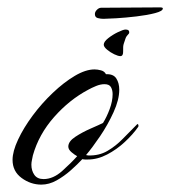

<svg xmlns="http://www.w3.org/2000/svg" viewBox="-20 -496 461 520"><path d="M92 4Q63 4 38.5 -14Q14 -32 14 -63Q14 -86 29 -118Q44 -150 68.5 -183Q93 -216 123 -244.5Q153 -273 182.5 -290.5Q212 -308 236 -308Q244 -308 253.5 -305.5Q263 -303 267 -295Q287 -296 295 -283.5Q303 -271 303 -253Q303 -226 287.5 -192Q272 -158 251 -127Q230 -96 213 -76L219 -75Q248 -74 270.5 -87Q293 -100 312.5 -120Q332 -140 350 -158L352 -160Q355 -160 355 -155Q355 -153 354 -152Q340 -132 318 -111.5Q296 -91 270 -77.5Q244 -64 218 -64Q214 -64 210.5 -64Q207 -64 203 -65Q190 -51 172 -35Q154 -19 133.5 -7.5Q113 4 92 4ZM98 -11Q124 -11 148.5 -33Q173 -55 189 -73Q183 -76 174 -83.5Q165 -91 165 -99Q165 -113 184 -125.5Q203 -138 226 -148Q249 -158 259 -163Q269 -179 277 -200.5Q285 -222 285 -241Q285 -252 280.5 -260Q276 -268 263 -268Q252 -268 240 -263Q228 -258 219 -253Q168 -226 126.5 -179Q85 -132 69 -75Q68 -69 66.5 -62.5Q65 -56 65 -50Q65 -34 73 -22.5Q81 -11 98 -11ZM306 -344Q300 -344 289.5 -349Q279 -354 270 -361.5Q261 -369 261 -375Q261 -383 273 -392.5Q285 -402 299.5 -409Q314 -416 320 -416Q330 -416 330 -409Q330 -406 329 -405Q322 -398 320 -392Q318 -386 315 -377Q313 -371 313.5 -357.5Q314 -344 306 -344ZM260 -445Q253 -445 245 -447Q237 -449 237 -458Q237 -464 242.5 -469.5Q248 -475 254 -475L415 -476Q416 -476 418.5 -475.5Q421 -475 421 -473Q421 -466 400 -460.5Q379 -455 349.5 -451.5Q320 -448 294.5 -446.5Q269 -445 260 -445Z"/></svg>

Font: Caramel
Style: Regular
Weight: 400
Designer: Robert E. Leuschke
Foundry: Robert E. Leuschke
Version: Version 1.010